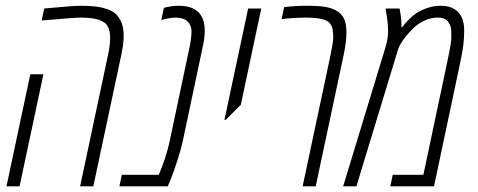

<svg xmlns="http://www.w3.org/2000/svg" viewBox="-20 -660 1694 680"><path d="M136.7 -629.9Q238.3 -639.6 267.8 -639.6Q297.4 -639.6 320.1 -636.7Q342.8 -633.8 362.5 -626.7Q382.3 -619.6 393.6 -606.9Q418 -580.6 418 -533.7Q418 -504.4 409.2 -463.9L310.5 0H263.7L362.3 -463.9Q370.1 -500 370.1 -523.4Q370.1 -546.9 364 -561.8Q357.9 -576.7 342.5 -584.5Q327.1 -592.3 307.9 -595Q288.6 -597.7 266.4 -597.7Q244.1 -597.7 127.4 -587.4ZM49.3 0H2.9L87.4 -397H133.8Z M613.3 -639.6Q705.1 -639.6 705.1 -550.3Q705.1 -526.9 698.7 -497.6L627.4 -160.6Q620.1 -127.4 606.9 -87.4Q593.8 -47.4 584 -23.4L574.2 0H402.8L411.6 -41H542.5Q568.8 -103 581.1 -160.6L652.3 -497.6Q658.2 -527.8 658.2 -549.1Q658.2 -570.3 644.3 -584Q630.4 -597.7 600.6 -597.7Q584.5 -597.7 551.3 -589.4L560.5 -632.3Q588.4 -639.6 613.3 -639.6Z M833 -289.1 779.3 -235.4H774.9L858.9 -629.9H905.3Z M986.3 -634.8Q1024.9 -639.6 1066.2 -639.6Q1107.4 -639.6 1131.8 -635.7Q1186.5 -626 1200.2 -589.4Q1207 -571.3 1207 -544.4Q1207 -512.2 1196.8 -463.9L1098.1 0H1051.8L1150.4 -463.9Q1160.2 -511.2 1160.2 -526.9Q1160.2 -542.5 1158.2 -554.2Q1156.2 -565.9 1150.4 -574.7Q1144.5 -583.5 1131.3 -588.9Q1109.9 -597.7 1061 -597.7Q1029.3 -597.7 989.3 -593.8L977.5 -592.3Z M1401.9 -564H1404.8Q1412.6 -575.7 1426.5 -589.6Q1440.4 -603.5 1454.8 -613.3Q1469.2 -623 1492.2 -631.3Q1515.1 -639.6 1541.5 -639.6Q1567.9 -639.6 1586.2 -629.6Q1604.5 -619.6 1613.3 -602.5Q1624 -582.5 1624 -553Q1624 -523.4 1620.6 -497.6Q1617.2 -471.7 1608.4 -431.2L1517.1 0H1362.3L1371.1 -41H1479.5L1562 -431.2Q1566.4 -452.6 1569.3 -466.3Q1572.3 -480 1575.2 -497.6Q1578.1 -515.1 1578.4 -526.4Q1578.6 -537.6 1578.1 -550.3Q1577.6 -563 1574.2 -570.6Q1570.8 -578.1 1565.4 -585Q1555.7 -597.7 1530.8 -597.7Q1505.9 -597.7 1482.7 -586.7Q1459.5 -575.7 1443.4 -559.6Q1411.1 -527.3 1397.5 -502L1391.6 -490.7L1242.2 0H1195.3L1344.7 -490.7Q1354.5 -522.9 1354.5 -548.3Q1354.5 -573.7 1349.1 -607.9L1345.7 -629.9H1395Q1401.9 -598.6 1401.9 -564Z"/></svg>

Font: Open Sans Hebrew Condensed Light
Style: Italic
Weight: 300
Width: 3
Italic angle: -12°
Foundry: Ascender Corporation, Yanek Iontef
Version: Version 2.001;PS 002.001;hotconv 1.0.70;makeotf.lib2.5.58329